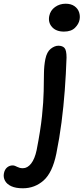

<svg xmlns="http://www.w3.org/2000/svg" viewBox="-147 -753 450 1033"><path d="M-24 260Q-62 260 -86 249Q-110 238 -120 219.5Q-130 201 -126 180Q-122 159 -109 148Q-96 137 -79 137Q-72 137 -66 139.5Q-60 142 -54 145Q-48 148 -41 150Q-34 152 -24 152Q1 152 20.5 127Q40 102 50 55Q71 -52 79 -129Q87 -206 88 -261.5Q89 -317 89.5 -358.5Q90 -400 97 -435Q105 -474 126 -490.5Q147 -507 167 -507Q189 -507 200 -495Q211 -483 211 -443Q208 -354 201.5 -267Q195 -180 184 -95Q173 -10 156 74Q135 176 87.5 218Q40 260 -24 260ZM197 -583Q155 -583 133 -607.5Q111 -632 118 -667Q124 -697 149 -715Q174 -733 206 -733Q235 -733 253.5 -720Q272 -707 278.5 -687Q285 -667 281 -647Q277 -624 256.5 -603.5Q236 -583 197 -583Z"/></svg>

Font: Shantell Sans Light Medium
Style: Italic
Weight: 500
Italic angle: -11°
Version: Version 1.011;[c5ecc13dd]